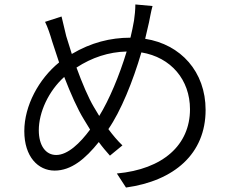

<svg xmlns="http://www.w3.org/2000/svg" viewBox="-20 -799 1040 861"><path d="M548 -568C515 -459 469 -350 425 -279L401 -319C377 -359 348 -427 323 -496C392 -541 467 -566 548 -568ZM256 -725 182 -701C194 -677 205 -644 214 -613L245 -519C154 -445 89 -325 89 -211C89 -96 151 -34 225 -34C300 -34 363 -87 423 -162C439 -140 456 -120 473 -101L529 -147C507 -168 486 -193 466 -220C522 -301 576 -434 614 -564C747 -542 832 -441 832 -309C832 -149 711 -40 504 -21L545 42C761 12 902 -109 902 -306C902 -477 791 -600 631 -625L648 -698C652 -716 657 -748 664 -772L587 -779C587 -757 584 -725 581 -707C577 -682 571 -656 565 -630C475 -630 388 -608 302 -557L277 -637C270 -665 262 -698 256 -725ZM384 -218C339 -157 284 -104 232 -104C185 -104 154 -146 154 -215C154 -296 198 -391 268 -454C297 -379 328 -309 356 -264Z"/></svg>

Font: ChiuKong Gothic MN Normal
Style: Regular
Weight: 350
Designer: Ryoko NISHIZUKA 西塚涼子 (kana, bopomofo & ideographs); Paul D. Hunt (Latin, Greek & Cyrillic); Sandoll Communications 산돌커뮤니
Foundry: Adobe
Version: Version 1.300